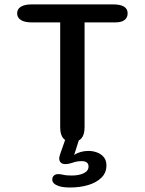

<svg xmlns="http://www.w3.org/2000/svg" viewBox="-20 -639 659 874"><path d="M494.5 -619Q561 -619 561 -578.5Q561 -558.5 546.8 -547.8Q532.5 -537 504.5 -537H365V-59.5Q365 7 309 7Q254 7 254 -59.5V-537H125Q92.5 -537 75.2 -547.8Q58 -558.5 58 -578.5Q58 -598 75.2 -608.5Q92.5 -619 125 -619ZM299.5 214.5Q284.5 214.5 271.2 213Q258 211.5 247.5 208Q218 198 218 178.5Q218 166 225.8 159.8Q233.5 153.5 245 153.5Q254.5 153.5 267.5 156.5Q275 158.5 285.5 159.2Q296 160 307 160Q339.5 160 361.2 149.5Q383 139 383 119Q383 106 374.5 100.2Q366 94.5 353 94.5Q339.5 94.5 329 96.5Q318.5 98.5 309.5 102Q301.5 104.5 293.8 106.2Q286 108 277.5 108Q263.5 108 256.5 100.8Q249.5 93.5 249.5 82Q249.5 78 251 72.5Q252.5 67 254 62L281 -15Q289 -37.5 317.5 -37.5Q328 -37.5 335.5 -32Q343 -26.5 343 -13.5L317.5 66.5Q330.5 57.5 347.2 52.8Q364 48 382.5 48Q402.5 48 421.2 54.8Q440 61.5 452.2 76Q464.5 90.5 464.5 114Q464.5 147.5 441.5 170Q418.5 192.5 381 203.5Q343.5 214.5 299.5 214.5Z"/></svg>

Font: Sono Monospace Medium
Style: Regular
Weight: 500
Designer: Tyler Finck
Foundry: Tyler Finck
Version: Version 2.112